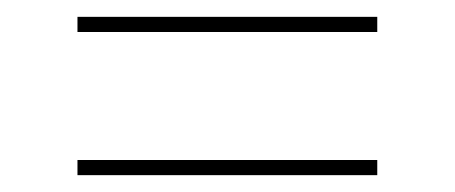

<svg xmlns="http://www.w3.org/2000/svg" viewBox="-20 -454 540 228"><path d="M428 -416H72V-434H428ZM428 -246H72V-264H428Z"/></svg>

Font: Iosevka Thin
Style: Regular
Weight: 100
Monospace: yes
Designer: Belleve Invis
Foundry: Belleve Invis
Version: Version 32.5.0; ttfautohint (v1.8.4)